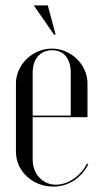

<svg xmlns="http://www.w3.org/2000/svg" viewBox="-20 -683 379 711"><path d="M186 -555 157 -663H105L180 -555ZM39 -374V-121C39 -50 100 8 177 8C233 8 279 -22 307 -74L302 -77C279 -31 232 1 187 1C138 1 101 -39 101 -92V-249H304V-374C304 -443 244 -503 172 -503C100 -503 39 -443 39 -374ZM101 -255V-414C101 -465 129 -497 173 -497C216 -497 242 -466 242 -414V-255Z"/></svg>

Font: Moniqa Display
Style: Regular
Weight: 400
Designer: Rajesh Rajput
Foundry: Rajesh Rajput
Version: Version 1.000